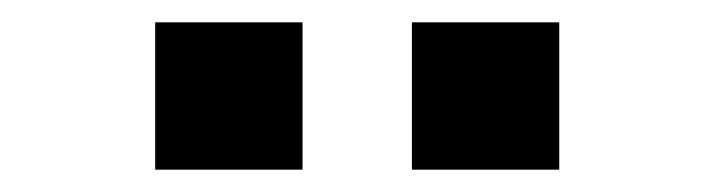

<svg xmlns="http://www.w3.org/2000/svg" viewBox="-20 -756 640 172"><path d="M349 -604V-736H481V-604ZM119 -604V-736H251V-604Z"/></svg>

Font: Iosevka SS04 Heavy Extended
Style: Regular
Weight: 900
Width: 7
Monospace: yes
Designer: Belleve Invis
Foundry: Belleve Invis
Version: Version 19.0.0; ttfautohint (v1.8.4)